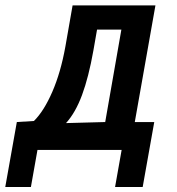

<svg xmlns="http://www.w3.org/2000/svg" viewBox="-54 -570 674 730"><path d="M10 -106 75 -110Q113 -147.5 145 -221.2Q177 -295 194.5 -392.5L222 -549.5H537L458.5 -106H532.5L488.5 141H383.5L408.5 0H88.5L63.5 141H-34ZM346 -106 407.5 -457.5H315L301 -377.5Q283 -276.5 258 -209Q233 -141.5 197 -102Z"/></svg>

Font: JuliaMono ExtraBoldItalic
Style: Regular
Weight: 800
Italic angle: -9°
Monospace: yes
Designer: cormullion
Foundry: corm
Version: Version 0.049; ttfautohint (v1.8.4)